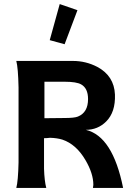

<svg xmlns="http://www.w3.org/2000/svg" viewBox="-20 -922 648 942"><path d="M273 -902 360 -872 297 -705 224 -725ZM584 0H436Q438 -10 438 -15Q438 -71 399 -137Q354 -214 286 -237Q260 -245 225 -246Q220 -245 210.5 -244.5Q201 -244 196 -244V-94Q198 -34 207 0H60Q69 -34 71 -125V-309V-493Q69 -589 60 -623H338Q401 -623 457 -594Q540 -550 544 -458Q547 -372 501 -326Q460 -285 401 -285Q533 -254 584 0ZM412 -436Q412 -489 378 -508Q355 -521 297 -521H198V-342L296 -343Q345 -343 362 -350Q412 -370 412 -436Z"/></svg>

Font: GFS Neohellenic Rg
Style: Bold
Weight: 700
Designer: Designed by Takis Katsoulidis and George D. Matthiopoulos.
Foundry: Designed by Takis Katsoulidis and George D. Matthiopoulos.
Version: Version 1.0